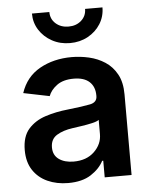

<svg xmlns="http://www.w3.org/2000/svg" viewBox="-54 -809 683 865"><g transform="rotate(-5 287.0 -376.5)"><path d="M219.7 11.2Q168 11.2 126.5 -7.6Q85 -26.4 61 -63Q37.1 -99.6 37.1 -153.3Q37.1 -214.8 67.1 -248.8Q97.2 -282.7 144.8 -298.1Q192.4 -313.5 245.1 -318.8Q316.4 -326.7 348.1 -333.3Q379.9 -339.8 379.9 -368.2V-370.6Q379.9 -410.6 355.5 -432.9Q331.1 -455.1 284.7 -455.1Q236.8 -455.1 208.5 -434.1Q180.2 -413.1 170.4 -386.2L52.7 -410.2Q76.7 -482.4 139.4 -517.6Q202.1 -552.7 284.2 -552.7Q322.8 -552.7 362.1 -543.7Q401.4 -534.7 434.1 -513.4Q466.8 -492.2 486.8 -455.8Q506.8 -419.4 506.8 -364.7V0H385.3V-75.2H380.4Q362.3 -40 322.8 -14.4Q283.2 11.2 219.7 11.2ZM252.4 -83Q311 -83 345.9 -116.7Q380.9 -150.4 380.9 -195.8V-260.3Q372.1 -253.4 349.6 -248.3Q327.1 -243.2 302 -239.5Q276.9 -235.8 260.3 -233.4Q217.3 -227.5 188.7 -210Q160.2 -192.4 160.2 -154.8Q160.2 -119.6 186 -101.3Q211.9 -83 252.4 -83ZM282.7 -616.2Q237.8 -616.2 201.7 -636Q165.5 -655.8 144.3 -689Q123 -722.2 123 -763.7H201.7Q201.7 -731.9 224.6 -711.4Q247.6 -690.9 282.7 -690.9Q317.4 -690.9 340.3 -711.4Q363.3 -731.9 363.3 -763.7H441.9Q441.9 -722.7 420.9 -689.2Q399.9 -655.8 363.8 -636Q327.6 -616.2 282.7 -616.2Z"/></g></svg>

Font: Inter-SemiBold
Style: Regular
Weight: 600
Designer: Rasmus Andersson
Foundry: rsms
Version: Version 4.000;git-a52131595